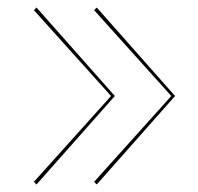

<svg xmlns="http://www.w3.org/2000/svg" viewBox="-20 -510 525 510"><path d="M275 -255 70 -483 77 -490 285 -255 77 -20 70 -27ZM435 -255 230 -483 237 -490 445 -255 237 -20 230 -27Z"/></svg>

Font: Jost* Hairline
Style: Regular
Weight: 100
Version: Version 3.7